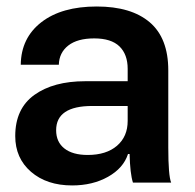

<svg xmlns="http://www.w3.org/2000/svg" viewBox="-20 -562 599 591"><path d="M202.1 8.8Q124 8.8 75.4 -33.2Q26.9 -75.2 26.9 -143.1Q26.9 -227.5 85.7 -269.8Q144.5 -312 242.2 -312H373V-350.1Q373 -394.5 347.7 -419.2Q322.3 -443.8 270 -443.8Q218.3 -443.8 190.2 -421.9Q162.1 -399.9 161.1 -362.8H43.9Q44.9 -445.3 107.4 -493.7Q169.9 -542 277.8 -542Q383.8 -542 440.9 -493.4Q498 -444.8 498 -345.2V-107.9Q498 -21.5 506.8 0H389.2Q380.4 -27.3 378.9 -87.9H374Q359.9 -44.4 312.5 -17.8Q265.1 8.8 202.1 8.8ZM152.8 -161.1Q152.8 -125 178.2 -105Q203.6 -85 250 -85Q307.1 -85 340.1 -113.3Q373 -141.6 373 -189.9V-235.8H264.2Q152.8 -235.8 152.8 -161.1Z"/></svg>

Font: Lumene Sans
Style: Bold
Weight: 600
Designer: Deni Anggara
Version: Version 1.003;Glyphs 3.1.2 (3151)